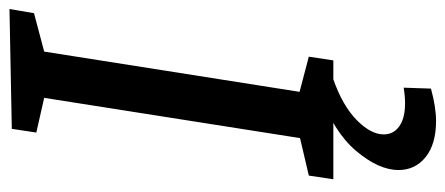

<svg xmlns="http://www.w3.org/2000/svg" viewBox="-294 -446 962 415"><g transform="rotate(-90 187.5 -239.0)"><path d="M366 -647 283 -625 196 -73 272 -53 264 0H7L15 -53L96 -72L183 -625L108 -642L116 -695L375 -700ZM133 222Q83 222 55 199.5Q27 177 27 141Q27 98 68.5 49Q110 0 193 -29L223 0Q166 20 135 50.5Q104 81 104 109Q104 130 121.5 142.5Q139 155 171 155Q187 155 205 152L203 211Q163 222 133 222Z"/></g></svg>

Font: Bitter Medium
Style: Italic
Weight: 500
Italic angle: -9°
Designer: Sol Matas, and Bitter project Authors
Foundry: Sol Matas
Version: Version 2.001